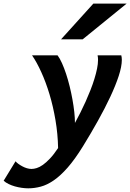

<svg xmlns="http://www.w3.org/2000/svg" viewBox="-115 -793 706 1040"><path d="M542 -493.2Q544.9 -481.9 544.9 -468.8Q544.9 -433.1 528.1 -381.6Q511.2 -330.1 482.4 -268.6Q453.6 -207 415.3 -138.4Q377 -69.8 334 0Q290.5 70.3 251.5 114.7Q212.4 159.2 176 184.1Q139.6 209 105.5 218Q71.3 227.1 38.1 227.1Q21.5 227.1 2.7 224.4Q-16.1 221.7 -34.4 216.6Q-52.7 211.4 -68.6 203.6Q-84.5 195.8 -95.2 186L-30.8 80.6Q-25.4 87.4 -15.6 94.5Q-5.9 101.6 5.9 107.9Q17.6 114.3 30.5 118.2Q43.5 122.1 55.7 122.1Q68.4 122.1 83.7 117.4Q99.1 112.8 117.2 100.1Q135.3 87.4 156 65.4Q176.8 43.5 199.7 8.8Q198.2 -67.9 185.5 -142.3Q172.9 -216.8 153.1 -282.5Q133.3 -348.1 108.6 -402.3Q84 -456.5 58.6 -493.2H196.8Q209 -477.1 220.7 -450.9Q232.4 -424.8 242.9 -393.1Q253.4 -361.3 262.2 -325.7Q271 -290 277.3 -254.9Q283.7 -219.7 287.4 -186.5Q291 -153.3 291 -127Q305.2 -152.8 320.1 -182.4Q335 -211.9 348.9 -242.9Q362.8 -273.9 375 -304.9Q387.2 -335.9 396.2 -365.2Q405.3 -394.5 410.6 -420.7Q416 -446.8 416 -467.8Q416 -474.6 415.5 -481Q415 -487.3 413.6 -493.2ZM570.8 -773.4 333 -580.1H215.8L390.6 -773.4Z"/></svg>

Font: Andika New Basic
Style: Bold Italic
Weight: 700
Italic angle: -14°
Designer: Victor Gaultney, Annie Olsen, Pablo Ugerman
Foundry: SIL International
Version: Version 5.500